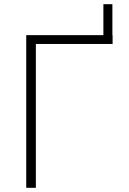

<svg xmlns="http://www.w3.org/2000/svg" viewBox="-20 -895 614 915"><path d="M472.7 -686.5V-875H515.6V-686.5ZM516.6 -727.5V-685.5H150.9V0H105V-727.5Z"/></svg>

Font: Inter ExtraLight
Style: Regular
Weight: 250
Designer: Rasmus Andersson
Foundry: rsms
Version: Version 4.001;git-66647c0bb